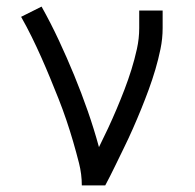

<svg xmlns="http://www.w3.org/2000/svg" viewBox="-20 -562 590 582"><path d="M299 0H228Q228 -34 219.5 -67.5Q211 -101 201.5 -133.5Q192 -166 181 -198.5Q170 -231 157.5 -262.5Q145 -294 132 -325.5Q119 -357 105 -388.5Q91 -420 76 -450.5Q61 -481 44 -511L106 -542Q134 -492 158.5 -439.5Q183 -387 205 -333.5Q227 -280 246 -225.5Q265 -171 280 -116Q294 -144 307.5 -173Q321 -202 333.5 -231.5Q346 -261 357.5 -291Q369 -321 378.5 -351.5Q388 -382 395 -413.5Q402 -445 402 -477V-530H473V-477Q473 -445 466.5 -413.5Q460 -382 451 -351.5Q442 -321 431 -291Q420 -261 408 -231.5Q396 -202 383 -172.5Q370 -143 356 -114.5Q342 -86 328 -57Q314 -28 299 0Z"/></svg>

Font: Lode
Style: Regular
Weight: 400
Monospace: yes
Designer: Belleve Invis
Foundry: Belleve Invis
Version: Version 29.2.0; ttfautohint (v1.8.3)